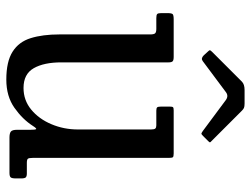

<svg xmlns="http://www.w3.org/2000/svg" viewBox="-113 -671 794 608"><g transform="rotate(90 284.0 -367.0)"><path d="M89 -158.5V-445.5Q89 -457.5 85.5 -461.2Q82 -465 71.5 -465H37.5Q27.5 -465 24.5 -467.8Q21.5 -470.5 21.5 -481V-499.5Q21.5 -513.5 24.8 -516.8Q28 -520 41.5 -520H160Q170.5 -520 174 -516.8Q177.5 -513.5 177.5 -504V-164.5Q177.5 -109 196 -76.8Q214.5 -44.5 258.5 -44.5Q297.5 -44.5 327 -68.8Q356.5 -93 373.2 -132.5Q390 -172 390 -217V-448Q390 -458.5 387 -461.8Q384 -465 377 -465H330.5Q323 -465 320.2 -467.5Q317.5 -470 317.5 -480.5V-507Q317.5 -515.5 319.5 -517.8Q321.5 -520 329.5 -520H466Q476 -520 478 -517.2Q480 -514.5 480 -504V-73.5Q480 -61.5 482.8 -58.2Q485.5 -55 496 -55H529.5Q538 -55 541.5 -51.8Q545 -48.5 545 -37V-20.5Q545 -8 541.8 -4Q538.5 0 527.5 0H415.5Q402 0 396.5 -4.5Q391 -9 391 -24.5V-66.5Q391 -81.5 389 -84.2Q387 -87 379 -74.5Q358 -41.5 321.5 -15.8Q285 10 232 10Q175 10 143.8 -9.8Q112.5 -29.5 100.8 -67.2Q89 -105 89 -158.5ZM155.5 -615 144.5 -627Q139 -632.5 139 -634.5Q139 -636.5 144.5 -642L238.5 -736Q247 -744.5 265 -744.5H307.5Q317.5 -744.5 321.8 -742.5Q326 -740.5 330.5 -736L426.5 -640Q430.5 -636.5 430.8 -635Q431 -633.5 427 -629.5L410.5 -613Q405 -607.5 403 -607.8Q401 -608 394.5 -612.5L297 -685Q284 -694.5 272 -685.5L173.5 -612Q165 -605.5 155.5 -615Z"/></g></svg>

Font: Besley* Narrow
Style: Regular
Weight: 400
Width: 4
Designer: Owen Earl
Foundry: indestructible type*
Version: Version 3.000; ttfautohint (v1.8.3)